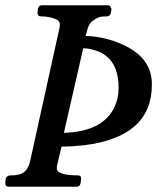

<svg xmlns="http://www.w3.org/2000/svg" viewBox="-20 -707 595 727"><path d="M195 -70C195 -77 196 -82 197 -85L213 -152C243 -152 271 -154 298 -157C469 -178 555 -254 555 -386C556 -447 526 -494 467 -527C417 -554 363 -569 304 -571L307 -580C312 -605 320 -621 331 -628C348 -641 358 -645 384 -645C392 -645 398 -649 400 -658L402 -673C400 -678 398 -687 390 -687H138C131 -687 126 -683 124 -675L122 -661V-660C122 -650 126 -645 135 -645C154 -645 171 -642 187 -636C203 -630 210 -625 205 -600L95 -101C87 -62 70 -43 23 -43C13 -44 6 -40 2 -32L0 -16V-15C0 -5 4 0 13 0H271C278 0 283 -4 285 -13L287 -27V-29C288 -38 284 -43 275 -43C222 -43 195 -52 195 -70ZM295 -524C306 -524 317 -523 327 -520C349 -514 360 -512 381 -496C413 -471 429 -431 429 -374C429 -347 424 -324 414 -303C385 -240 321 -207 222 -204Z"/></svg>

Font: fbb
Style: Bold Italic
Weight: 700
Italic angle: -12°
Designer: David J. Perry, Michael Sharpe
Version: Version 0.991